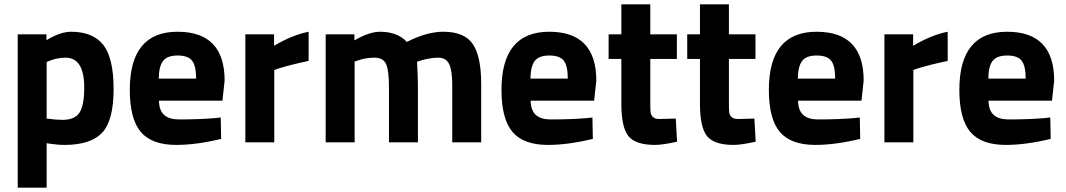

<svg xmlns="http://www.w3.org/2000/svg" viewBox="-20 -659 4935 889"><path d="M62 210V-500H195V-473Q260 -512 309 -512Q410 -512 458 -451.5Q506 -391 506 -246Q506 -101 453 -44.5Q400 12 279 12Q246 12 208 6L196 4V210ZM283 -392Q246 -392 208 -377L196 -372V-110Q241 -104 269 -104Q327 -104 348.5 -138Q370 -172 370 -254Q370 -392 283 -392Z M808 -106Q901 -106 974 -112L1002 -115L1004 -16Q889 12 796 12Q683 12 632 -48Q581 -108 581 -243Q581 -512 802 -512Q1020 -512 1020 -286L1010 -193H716Q717 -147 740.5 -126.5Q764 -106 808 -106ZM888 -295Q888 -355 869 -378.5Q850 -402 802.5 -402Q755 -402 735.5 -377.5Q716 -353 715 -295Z M1116 0V-500H1249V-447Q1333 -497 1409 -512V-377Q1328 -360 1270 -342L1250 -335V0Z M1622 0H1488V-500H1621V-472Q1690 -512 1739 -512Q1820 -512 1864 -465Q1956 -512 2032 -512Q2131 -512 2169.5 -454.5Q2208 -397 2208 -271V0H2074V-267Q2074 -331 2060 -361.5Q2046 -392 2009 -392Q1972 -392 1926 -378L1911 -373Q1915 -298 1915 -259V0H1781V-257Q1781 -331 1768 -361.5Q1755 -392 1713.5 -392Q1672 -392 1634 -378L1622 -374Z M2529 -106Q2622 -106 2695 -112L2723 -115L2725 -16Q2610 12 2517 12Q2404 12 2353 -48Q2302 -108 2302 -243Q2302 -512 2523 -512Q2741 -512 2741 -286L2731 -193H2437Q2438 -147 2461.5 -126.5Q2485 -106 2529 -106ZM2609 -295Q2609 -355 2590 -378.5Q2571 -402 2523.5 -402Q2476 -402 2456.5 -377.5Q2437 -353 2436 -295Z M3114 -386H2991V-181Q2991 -151 2992.5 -138.5Q2994 -126 3003.5 -117Q3013 -108 3033 -108L3109 -110L3115 -3Q3048 12 3013 12Q2923 12 2890 -28.5Q2857 -69 2857 -178V-386H2798V-500H2857V-639H2991V-500H3114Z M3478 -386H3355V-181Q3355 -151 3356.5 -138.5Q3358 -126 3367.5 -117Q3377 -108 3397 -108L3473 -110L3479 -3Q3412 12 3377 12Q3287 12 3254 -28.5Q3221 -69 3221 -178V-386H3162V-500H3221V-639H3355V-500H3478Z M3767 -106Q3860 -106 3933 -112L3961 -115L3963 -16Q3848 12 3755 12Q3642 12 3591 -48Q3540 -108 3540 -243Q3540 -512 3761 -512Q3979 -512 3979 -286L3969 -193H3675Q3676 -147 3699.5 -126.5Q3723 -106 3767 -106ZM3847 -295Q3847 -355 3828 -378.5Q3809 -402 3761.5 -402Q3714 -402 3694.5 -377.5Q3675 -353 3674 -295Z M4075 0V-500H4208V-447Q4292 -497 4368 -512V-377Q4287 -360 4229 -342L4209 -335V0Z M4649 -106Q4742 -106 4815 -112L4843 -115L4845 -16Q4730 12 4637 12Q4524 12 4473 -48Q4422 -108 4422 -243Q4422 -512 4643 -512Q4861 -512 4861 -286L4851 -193H4557Q4558 -147 4581.5 -126.5Q4605 -106 4649 -106ZM4729 -295Q4729 -355 4710 -378.5Q4691 -402 4643.5 -402Q4596 -402 4576.5 -377.5Q4557 -353 4556 -295Z"/></svg>

Font: Titillium-CLs Web
Style: CLs-Bold
Weight: 700
Version: Version 1.002;PS 57.000;hotconv 1.0.70;makeotf.lib2.5.55311